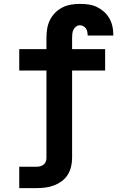

<svg xmlns="http://www.w3.org/2000/svg" viewBox="-20 -763 640 988"><path d="M79 205V95H169Q178 95 187.5 92.5Q197 90 204.5 84Q212 78 215.5 69Q219 60 219 50V-400H79V-510H219V-567Q219 -590 222.5 -613.5Q226 -637 236 -658Q246 -679 262.5 -696Q279 -713 300 -724Q321 -735 344.5 -739Q368 -743 391 -743Q413 -743 435 -740Q457 -737 476.5 -728Q496 -719 513 -704.5Q530 -690 541 -671.5Q552 -653 557.5 -631.5Q563 -610 563 -588Q563 -586 563 -584Q563 -582 563 -580H431Q431 -580 431 -581Q431 -582 431 -582Q431 -591 429 -600Q427 -609 422 -616.5Q417 -624 408.5 -628.5Q400 -633 391 -633Q380 -633 371 -626Q362 -619 357.5 -609Q353 -599 352 -588.5Q351 -578 351 -567V-510H521V-400H351V50Q351 73 345.5 95.5Q340 118 328 137Q316 156 297.5 169.5Q279 183 258 191Q237 199 214.5 202Q192 205 169 205Z"/></svg>

Font: Iosevka Curly XBdEx
Style: Regular
Weight: 800
Width: 7
Monospace: yes
Designer: Belleve Invis
Foundry: Belleve Invis
Version: Version 11.1.0; ttfautohint (v1.8.3)